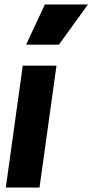

<svg xmlns="http://www.w3.org/2000/svg" viewBox="-20 -840 414 860"><path d="M6 0H157L233 -546H82ZM97 -640H244L374 -820H181Z"/></svg>

Font: Mluvka ExtraBold
Style: Italic
Weight: 800
Italic angle: -8°
Designer: Modified by Jiří Krblich, Original typeface by Gumpita Rahayu
Foundry: Gumpita Rahayu & Jiří Krblich
Version: Version 2.000;Glyphs 3.1.1 (3134)